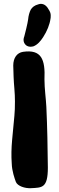

<svg xmlns="http://www.w3.org/2000/svg" viewBox="-20 -980 308 997"><path d="M237.3 -922.9C237.3 -923.8 236.3 -924.8 236.3 -924.8C223.6 -949.2 210 -960 191.4 -960C188.5 -960 184.6 -959 180.7 -958C158.2 -952.1 147.5 -942.4 139.6 -929.7C132.8 -916 127.9 -899.4 126 -878.9C125 -865.2 107.4 -793.9 106.4 -792C101.6 -779.3 100.6 -768.6 105.5 -757.8C110.4 -748 117.2 -742.2 126 -739.3C129.9 -738.3 133.8 -737.3 138.7 -737.3C143.6 -737.3 148.4 -738.3 153.3 -739.3C175.8 -748 191.4 -767.6 204.1 -787.1C224.6 -818.4 238.3 -853.5 242.2 -882.8C243.2 -886.7 243.2 -890.6 243.2 -894.5C244.1 -904.3 242.2 -914.1 237.3 -922.9ZM220.7 -424.8C218.8 -465.8 210.9 -519.5 210.9 -567.4C215.8 -672.9 194.3 -724.6 99.6 -710.9C68.4 -706.1 48.8 -679.7 48.8 -639.6C49.8 -599.6 50.8 -562.5 54.7 -518.6C56.6 -496.1 57.6 -474.6 57.6 -453.1C57.6 -387.7 54.7 -384.8 43 -253.9C39.1 -210.9 38.1 -170.9 41 -130.9C42 -91.8 55.7 -53.7 62.5 -35.2C71.3 -13.7 109.4 -1 141.6 -2.9C198.2 -5.9 228.5 -2.9 228.5 -109.4C227.5 -214.8 225.6 -319.3 220.7 -424.8Z"/></svg>

Font: Day Care
Style: Regular
Weight: 400
Designer: Noponies
Version: Version 1.000;PS 001.000;hotconv 1.0.88;makeotf.lib2.5.64775